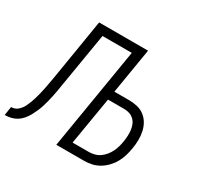

<svg xmlns="http://www.w3.org/2000/svg" viewBox="-188 -921 1144 1108"><g transform="rotate(30 383.5 -367.5)"><path d="M311 0 423 -677H228L168 -317Q165 -297 161.5 -277Q158 -257 154 -237.5Q150 -218 145 -198Q140 -178 134 -158.5Q128 -139 119.5 -120Q111 -101 101 -82.5Q91 -64 77 -47.5Q63 -31 45 -20Q27 -9 7 -4.5Q-13 0 -33 0L-24 -58Q-13 -58 -2 -61.5Q9 -65 18 -72.5Q27 -80 34.5 -89.5Q42 -99 47 -109Q52 -119 56.5 -130Q61 -141 65 -151.5Q69 -162 72 -173Q75 -184 78 -194.5Q81 -205 83.5 -216Q86 -227 88.5 -238Q91 -249 93 -260Q95 -271 97 -282Q99 -293 101 -303.5Q103 -314 105 -325L172 -735H498L448 -433H547Q575 -433 602 -426.5Q629 -420 650 -403.5Q671 -387 684 -364Q697 -341 702.5 -314Q708 -287 707.5 -258.5Q707 -230 702 -202Q698 -177 690.5 -151.5Q683 -126 670 -102.5Q657 -79 638 -59Q619 -39 595.5 -25Q572 -11 546.5 -5.5Q521 0 495 0ZM495 -58Q513 -58 532 -63Q551 -68 567 -79.5Q583 -91 595.5 -106.5Q608 -122 616.5 -139.5Q625 -157 630 -175Q635 -193 638 -211Q641 -230 642 -249Q643 -268 641 -286.5Q639 -305 632.5 -321.5Q626 -338 613.5 -350.5Q601 -363 584 -369Q567 -375 548 -375H439L386 -58Z"/></g></svg>

Font: Iosevka Aile Light Oblique
Style: Regular
Weight: 300
Italic angle: -9°
Designer: Belleve Invis
Foundry: Belleve Invis
Version: Version 31.1.0; ttfautohint (v1.8.4)